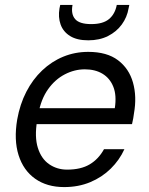

<svg xmlns="http://www.w3.org/2000/svg" viewBox="-20 -749 606 781"><path d="M241 12Q171 12 123 -22Q75 -56 55.5 -118Q36 -180 50 -263Q61 -325 87 -375.5Q113 -426 151.5 -462.5Q190 -499 237.5 -518.5Q285 -538 339 -538Q415 -538 460 -504Q505 -470 521 -413Q537 -356 525 -288Q524 -278 522 -268Q520 -258 517 -244H110L121 -309H447Q455 -361 441 -396Q427 -431 397 -449Q367 -467 325 -467Q283 -467 243.5 -446.5Q204 -426 175.5 -386Q147 -346 136 -286L131 -258Q120 -192 134 -147.5Q148 -103 180 -81Q212 -59 253 -59Q309 -59 345 -80.5Q381 -102 403 -142H486Q466 -98 430.5 -63Q395 -28 347 -8Q299 12 241 12ZM339 -585Q293 -585 265 -602.5Q237 -620 226.5 -649.5Q216 -679 222 -715L225 -729H275Q268 -692 285.5 -671.5Q303 -651 351 -651Q399 -651 423.5 -671.5Q448 -692 455 -729H506L503 -715Q497 -679 475.5 -649.5Q454 -620 419.5 -602.5Q385 -585 339 -585Z"/></svg>

Font: DM Sans 9pt
Style: Italic
Weight: 400
Italic angle: -10°
Designer: Colophon Foundry, Jonny Pinhorn
Foundry: Colophon Foundry
Version: Version 4.004